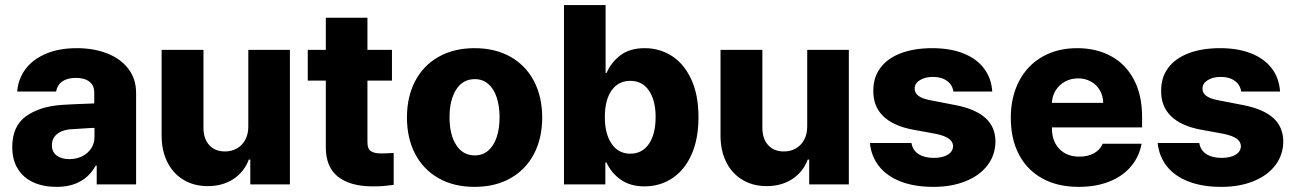

<svg xmlns="http://www.w3.org/2000/svg" viewBox="-20 -727 5108 757"><path d="M224.6 -313.5Q268.6 -316.4 332 -318.4Q339.8 -319.3 351.6 -319.3V-362.3Q351.6 -390.1 332.5 -405Q313.5 -419.9 279.3 -419.9Q246.1 -419.9 226.1 -406.2Q206.1 -392.6 201.2 -366.2H47.9Q51.3 -414.1 79.3 -452.9Q107.4 -491.7 159.4 -514.4Q211.4 -537.1 283.2 -537.1Q349.6 -537.1 402.6 -516.4Q455.6 -495.6 486.1 -455.8Q516.6 -416 516.6 -360.4V0H361.3V-74.2H357.4Q335 -33.2 296.4 -11.7Q257.8 9.8 203.1 9.8Q151.4 9.8 112.1 -7.8Q72.8 -25.4 50.5 -60.8Q28.3 -96.2 28.3 -147.5Q28.3 -229.5 82.5 -268.6Q136.7 -307.6 224.6 -313.5ZM252.9 -99.6Q280.8 -99.6 303.7 -110.8Q326.7 -122.1 339.8 -142.3Q353 -162.6 352.5 -188.5V-222.7H342.8L252 -216.8Q220.7 -212.9 202.6 -196.5Q184.6 -180.2 184.6 -154.3Q184.6 -127.9 203.4 -113.8Q222.2 -99.6 252.9 -99.6Z M959 -530.3H1123V0H966.8V-97.7H960.9Q942.9 -49.3 900.4 -21.2Q857.9 6.8 798.8 6.8Q745.1 6.8 703.9 -17.8Q662.6 -42.5 639.9 -87.6Q617.2 -132.8 617.2 -192.4V-530.3H782.2V-223.6Q782.2 -180.2 804.9 -155Q827.6 -129.9 867.2 -129.9Q893.1 -129.9 913.8 -141.6Q934.6 -153.3 946.8 -175.5Q959 -197.8 959 -228.5Z M1525.4 -409.2H1428.7V-166Q1428.7 -140.6 1441.9 -131.3Q1455.1 -122.1 1482.4 -122.1Q1502.9 -122.1 1532.2 -124V2Q1510.3 4.9 1492.9 6.3Q1475.6 7.8 1450.2 7.8Q1360.4 7.8 1312.3 -30.5Q1264.2 -68.8 1264.6 -147.5V-409.2H1193.4V-530.3H1264.6V-657.2H1428.7V-530.3H1525.4Z M1584.5 -263.7Q1584.5 -345.2 1616.7 -407Q1648.9 -468.8 1709.2 -502.9Q1769.5 -537.1 1851.1 -537.1Q1932.6 -537.1 1992.9 -502.9Q2053.2 -468.8 2085.4 -407Q2117.7 -345.2 2117.7 -263.7Q2117.7 -182.1 2085.4 -120.4Q2053.2 -58.6 1992.9 -24.4Q1932.6 9.8 1851.1 9.8Q1769.5 9.8 1709.2 -24.4Q1648.9 -58.6 1616.7 -120.4Q1584.5 -182.1 1584.5 -263.7ZM1949.7 -264.6Q1949.7 -309.1 1938.2 -343.3Q1926.8 -377.4 1904.8 -396.2Q1882.8 -415 1852.1 -415Q1804.7 -415 1778.6 -374Q1752.4 -333 1752.4 -264.6Q1752.4 -196.3 1778.6 -155.3Q1804.7 -114.3 1852.1 -114.3Q1882.8 -114.3 1904.8 -133.1Q1926.8 -151.9 1938.2 -186Q1949.7 -220.2 1949.7 -264.6Z M2203.6 -707H2367.7V-439.5H2371.6Q2389.6 -481.4 2426.5 -509.3Q2463.4 -537.1 2522 -537.1Q2579.6 -537.1 2627.7 -507.1Q2675.8 -477.1 2704.8 -415.5Q2733.9 -354 2733.9 -264.6Q2733.9 -177.7 2705.8 -116.2Q2677.7 -54.7 2629.4 -23.4Q2581.1 7.8 2521 7.8Q2464.8 7.8 2427.2 -18.8Q2389.6 -45.4 2371.6 -85.9H2366.7V0H2203.6ZM2465.3 -121.1Q2512.2 -121.1 2538.6 -159.9Q2564.9 -198.7 2564.9 -265.6Q2564.9 -331.1 2538.8 -369.6Q2512.7 -408.2 2465.3 -408.2Q2417.5 -408.2 2391.1 -370.1Q2364.7 -332 2364.7 -265.6Q2364.7 -199.2 2391.4 -160.2Q2418 -121.1 2465.3 -121.1Z M3162.6 -530.3H3326.7V0H3170.4V-97.7H3164.6Q3146.5 -49.3 3104 -21.2Q3061.5 6.8 3002.4 6.8Q2948.7 6.8 2907.5 -17.8Q2866.2 -42.5 2843.5 -87.6Q2820.8 -132.8 2820.8 -192.4V-530.3H2985.8V-223.6Q2985.8 -180.2 3008.5 -155Q3031.2 -129.9 3070.8 -129.9Q3096.7 -129.9 3117.4 -141.6Q3138.2 -153.3 3150.4 -175.5Q3162.6 -197.8 3162.6 -228.5Z M3658.7 -423.8Q3627.4 -423.8 3606.7 -410.9Q3585.9 -397.9 3586.4 -377.9Q3585 -343.8 3647 -332L3747.6 -312.5Q3826.7 -296.9 3865.5 -261.7Q3904.3 -226.6 3904.8 -168.9Q3904.3 -115.7 3873.3 -75.2Q3842.3 -34.7 3787.1 -12.5Q3731.9 9.8 3660.6 9.8Q3585.9 9.8 3531.5 -11.2Q3477.1 -32.2 3446 -71.3Q3415 -110.4 3409.7 -163.1H3573.7Q3578.1 -134.8 3601.3 -119.6Q3624.5 -104.5 3661.6 -104.5Q3695.8 -104.5 3716.6 -116.9Q3737.3 -129.4 3737.8 -151.4Q3736.8 -168.9 3720.7 -180.4Q3704.6 -191.9 3670.4 -199.2L3579.6 -215.8Q3501.5 -230.5 3461.9 -269.3Q3422.4 -308.1 3423.3 -369.1Q3422.9 -421.4 3450.9 -459.2Q3479 -497.1 3531.7 -517.1Q3584.5 -537.1 3655.8 -537.1Q3726.6 -537.1 3778.6 -516.4Q3830.6 -495.6 3859.6 -457.3Q3888.7 -418.9 3892.1 -366.2H3738.8Q3735.4 -392.6 3713.6 -408.2Q3691.9 -423.8 3658.7 -423.8Z M3965.3 -262.7Q3965.3 -344.2 3997.6 -406.5Q4029.8 -468.8 4089.1 -502.9Q4148.4 -537.1 4227.1 -537.1Q4302.2 -537.1 4360.1 -505.9Q4418 -474.6 4450.4 -413.6Q4482.9 -352.5 4482.9 -266.6V-224.6H4127.4V-221.7Q4127.4 -170.4 4156.7 -139.9Q4186 -109.4 4235.8 -109.4Q4269 -109.4 4293.2 -122.8Q4317.4 -136.2 4327.6 -160.2H4481Q4471.2 -108.4 4438.5 -70.1Q4405.8 -31.7 4353.3 -11Q4300.8 9.8 4232.9 9.8Q4150.4 9.8 4090.1 -23.2Q4029.8 -56.2 3997.6 -117.4Q3965.3 -178.7 3965.3 -262.7ZM4329.6 -321.3Q4329.1 -349.1 4316.4 -371.1Q4303.7 -393.1 4281.2 -405.5Q4258.8 -418 4231 -418Q4202.1 -418 4179 -405.3Q4155.8 -392.6 4142.1 -370.6Q4128.4 -348.6 4127.4 -321.3Z M4793.5 -423.8Q4762.2 -423.8 4741.5 -410.9Q4720.7 -397.9 4721.2 -377.9Q4719.7 -343.8 4781.7 -332L4882.3 -312.5Q4961.4 -296.9 5000.2 -261.7Q5039.1 -226.6 5039.6 -168.9Q5039.1 -115.7 5008.1 -75.2Q4977.1 -34.7 4921.9 -12.5Q4866.7 9.8 4795.4 9.8Q4720.7 9.8 4666.3 -11.2Q4611.8 -32.2 4580.8 -71.3Q4549.8 -110.4 4544.4 -163.1H4708.5Q4712.9 -134.8 4736.1 -119.6Q4759.3 -104.5 4796.4 -104.5Q4830.6 -104.5 4851.3 -116.9Q4872.1 -129.4 4872.6 -151.4Q4871.6 -168.9 4855.5 -180.4Q4839.4 -191.9 4805.2 -199.2L4714.4 -215.8Q4636.2 -230.5 4596.7 -269.3Q4557.1 -308.1 4558.1 -369.1Q4557.6 -421.4 4585.7 -459.2Q4613.8 -497.1 4666.5 -517.1Q4719.2 -537.1 4790.5 -537.1Q4861.3 -537.1 4913.3 -516.4Q4965.3 -495.6 4994.4 -457.3Q5023.4 -418.9 5026.9 -366.2H4873.5Q4870.1 -392.6 4848.4 -408.2Q4826.7 -423.8 4793.5 -423.8Z"/></svg>

Font: Pretendard JP ExtraBold
Style: Regular
Weight: 800
Designer: Base glyphs from Inter by Rasmus Andersson; Hangeul glyphs from Noto Sans CJK(Source Han Sans) by Jang Soo-young and Kan
Foundry: Kil Hyung-jin
Version: Version 1.309